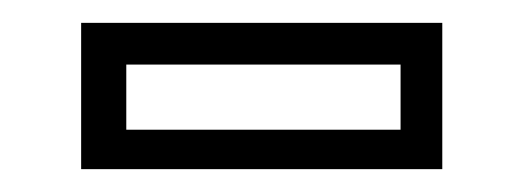

<svg xmlns="http://www.w3.org/2000/svg" viewBox="-20 -386 458 168"><path d="M51 -238V-366H367V-238ZM90.5 -272.5H330.5V-329.5H90.5Z"/></svg>

Font: Tourney Condensed
Style: Regular
Weight: 400
Width: 3
Designer: Tyler Finck
Foundry: Etcetera Type Co
Version: Version 1.010; ttfautohint (v1.8.3)